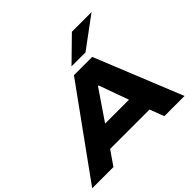

<svg xmlns="http://www.w3.org/2000/svg" viewBox="-252 -1203 1457 1457"><g transform="rotate(-45 477.0 -474.5)"><path d="M-39 0 470 -705H666L952 0H735L658 -203L744 -115H213L331 -206L189 0ZM541 -518 340 -223 307 -278H702L652 -227L547 -518ZM504 -765 692 -949H903L654 -765Z"/></g></svg>

Font: Nunito Sans 7pt Expanded Black
Style: Italic
Weight: 900
Width: 7
Italic angle: -9°
Designer: Vernon Adams
Foundry: Vernon Adams
Version: Version 3.101;gftools[0.9.27]